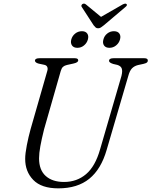

<svg xmlns="http://www.w3.org/2000/svg" viewBox="-20 -1019 830 1052"><path d="M528.5 -201 645.5 -603Q652 -629 647.2 -643.2Q642.5 -657.5 622.5 -663.5L600.5 -668.5Q577 -676 577.5 -685.5Q577.5 -700 602 -700H770.5Q790 -700 790 -687.5Q790 -680.5 785.2 -676.5Q780.5 -672.5 766 -669L736 -662.5Q716 -657.5 703.2 -644.5Q690.5 -631.5 682.5 -601.5L564.5 -198Q534 -92 469.2 -39.5Q404.5 13 299.5 13Q207 13 162.2 -33.2Q117.5 -79.5 118 -149Q118 -177.5 127 -223.5Q136 -269.5 147.5 -311L239 -630Q243 -642.5 239 -652Q235 -661.5 222 -664L191.5 -670.5Q171.5 -676 171.5 -687Q172 -700 197 -700H389.5Q408.5 -700 408.5 -688.5Q408.5 -676.5 383 -671L347 -663Q333.5 -660 325.5 -653Q317.5 -646 313 -630.5L221.5 -310.5Q208 -256.5 201 -217.8Q194 -179 194 -151.5Q194 -87.5 230.5 -54.8Q267 -22 331 -22Q401 -22 451.5 -64.8Q502 -107.5 528.5 -201ZM404 -757Q383.5 -757 374.5 -770Q365.5 -783 370.5 -802.5Q376 -822.5 392 -835.2Q408 -848 429 -848Q449 -848 458 -835.2Q467 -822.5 461.5 -802.5Q456 -783 440.2 -770Q424.5 -757 404 -757ZM579.5 -757Q559 -757 550 -770Q541 -783 546.5 -802.5Q551.5 -822.5 567.5 -835.2Q583.5 -848 604 -848Q625 -848 634 -835.2Q643 -822.5 637.5 -802.5Q632 -783 616 -770Q600 -757 579.5 -757ZM549 -880.5Q539.5 -873 532.8 -868.5Q526 -864 517.5 -864Q509 -864 504 -868.5Q499 -873 493 -880.5L428.5 -980Q424.5 -985 426.2 -989.8Q428 -994.5 432 -997Q441 -1002.5 451 -994.5L533.5 -926.5L652 -994.5Q667 -1002 673 -997Q680 -990.5 666.5 -980Z"/></svg>

Font: Fraunces 9pt S000 Light
Style: Italic
Weight: 300
Italic angle: -16°
Version: Version 1.000; ttfautohint (v1.8.3)